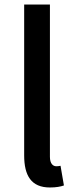

<svg xmlns="http://www.w3.org/2000/svg" viewBox="-20 -817 338 850"><path d="M201 13C229 13 249 9 263 4L248 -83C238 -81 234 -81 229 -81C215 -81 201 -92 201 -123V-797H87V-129C87 -40 118 13 201 13Z"/></svg>

Font: Noto Sans CJK JP Medium
Style: Regular
Weight: 500
Designer: Ryoko NISHIZUKA (kana & ideographs); Paul D. Hunt (Latin, Greek & Cyrillic); Wenlong ZHANG (bopomofo); Sandoll Communica
Foundry: Adobe Systems Incorporated
Version: Version 1.004;PS 1.004;hotconv 1.0.82;makeotf.lib2.5.63406